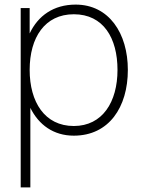

<svg xmlns="http://www.w3.org/2000/svg" viewBox="-20 -575 616 835"><path d="M70 240H112V-106C148.5 -32 213 15 301 15C454 15 536 -109 536 -271C536 -430 454 -555 309 -555C213.5 -555 145.5 -507 109 -429.5V-540H70ZM301 -27C174 -27 109 -132 109 -271C109 -412 175 -513 301 -513C430 -513 491 -409 491 -271C491 -132 426 -27 301 -27Z"/></svg>

Font: Hauora ExtraLight
Style: Regular
Weight: 200
Designer: Mikhail Sharanda
Foundry: WCYS & Co.
Version: Version 1.010